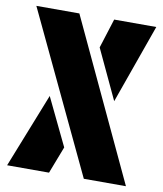

<svg xmlns="http://www.w3.org/2000/svg" viewBox="-81 -787 726 853"><g transform="rotate(10 281.5 -360.0)"><path d="M428 -363 323 -587 365 -720H555ZM14 -720H208L545 0H355ZM142 -336 245 -122 198 0H9Z"/></g></svg>

Font: Protest Guerrilla
Style: Regular
Weight: 400
Designer: Octavio Pardo
Foundry: Ashler Design
Version: Version 2.005; ttfautohint (v1.8.4.7-5d5b)